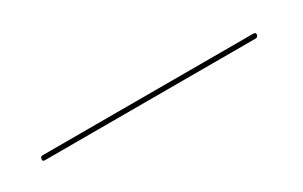

<svg xmlns="http://www.w3.org/2000/svg" viewBox="5 -131 502 318"><g transform="rotate(-30 255.5 27.5)"><path d="M45.6 27.5C45.2 30.5 46.3 32 48.9 32H451.9C455.3 32 457.2 30.5 457.6 27.5C458.1 24.5 456.7 23 453.4 23H50.4C47.7 23 46.1 24.5 45.6 27.5Z"/></g></svg>

Font: Proton
Style: LitIt
Weight: 500
Version: Version 1.017